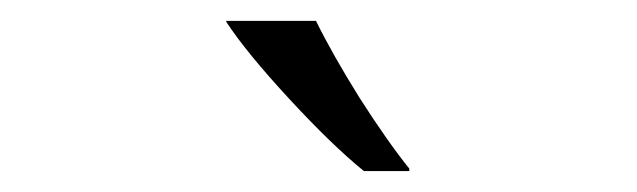

<svg xmlns="http://www.w3.org/2000/svg" viewBox="-20 -779 617 186"><path d="M376.5 -613.3H332.5Q301.8 -638.2 260.3 -683.1Q218.8 -728 199.2 -757.8V-758.8H286.1Q302.2 -726.1 328.1 -684.6Q341.8 -663.1 354 -645.8Q366.2 -628.4 376.5 -615.7Z"/></svg>

Font: Sahel Light FD
Style: Light-FD
Weight: 300
Foundry: Saber Rastikerdar (saber.rastikerdar@gmail.com)
Version: Version 3.3.0